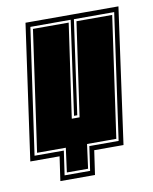

<svg xmlns="http://www.w3.org/2000/svg" viewBox="-100 -559 560 704"><g transform="rotate(-10 180.5 -207.0)"><path d="M68 90 81 0H-28L43 -504H389L319 0H210L197 90ZM87 72H182L195 -18H304L370 -486H220L171 -137H159L208 -486H58L-9 -18H100ZM97 63 109 -27H2L66 -477H199L149 -128H178L228 -477H361L297 -27H188L176 63Z"/></g></svg>

Font: Alumni Sans Collegiate One
Style: Italic
Weight: 400
Italic angle: -8°
Designer: Robert E. Leuschke
Foundry: Robert E. Leuschke
Version: Version 1.100